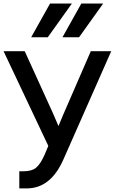

<svg xmlns="http://www.w3.org/2000/svg" viewBox="-22 -1045 644 1073"><path d="M327.1 -836.9 432.6 -1025.4H554.7L419.9 -836.9ZM152.3 -836.9 257.8 -1025.4H379.9L245.1 -836.9ZM-2 -758.8H116.2L250 -464.8Q274.4 -413.1 303.7 -342.8H305.7Q327.1 -395.5 356.4 -461.9L485.4 -758.8H599.6L333 -155.3Q261.7 7.8 127.9 7.8H85.9V-87.9H110.4Q154.3 -87.9 178.7 -106.9Q203.1 -126 227.5 -180.7L248 -229.5Z"/></svg>

Font: Gothic A1 SemiBold
Style: Regular
Weight: 600
Version: Version 2.50